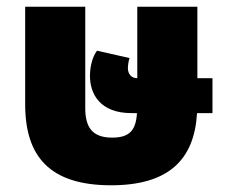

<svg xmlns="http://www.w3.org/2000/svg" viewBox="-20 -537 683 572"><path d="M311 15C482 15 559 -61 567 -200H613V-304H568V-517H389V-304C371 -304 361 -317 361 -334C361 -342 363 -356 366 -364L269 -386C255 -368 248 -337 248 -311C248 -258 277 -200 372 -200H388C385 -147 364 -127 314 -127C254 -127 234 -159 234 -215V-517H55V-226C55 -70 129 15 311 15Z"/></svg>

Font: Noto Sans Thai UI SemCond Blk
Style: Regular
Weight: 900
Width: 4
Designer: Monotype Design Team
Foundry: Monotype Imaging Inc.
Version: Version 2.000